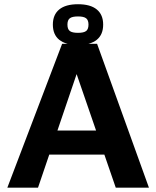

<svg xmlns="http://www.w3.org/2000/svg" viewBox="-20 -870 724 890"><path d="M14 0 268 -667H430L670.4 0H516.6L301.2 -625.2L370.8 -631.4L156.2 0ZM152.6 -153.4 185.4 -265H492L505.4 -153.4ZM341.6 -661.6Q284.2 -661.6 254.6 -685.6Q225 -709.6 225 -756Q225 -801.8 254.6 -826.1Q284.2 -850.4 341.6 -850.4Q399.2 -850.4 428.7 -826.1Q458.2 -801.8 458.2 -756Q458.2 -709.6 428.7 -685.6Q399.2 -661.6 341.6 -661.6ZM341.6 -717.8Q368.4 -717.8 379.3 -726.3Q390.2 -734.8 390.2 -756Q390.2 -776.6 379.3 -785.2Q368.4 -793.8 341.6 -793.8Q314.4 -793.8 303.5 -785.2Q292.6 -776.6 292.6 -756Q292.6 -734.8 303.5 -726.3Q314.4 -717.8 341.6 -717.8Z"/></svg>

Font: Maven Pro VF Beta
Style: Regular
Weight: 400
Designer: Joe Prince
Foundry: Joe Prince
Version: Version 2.002